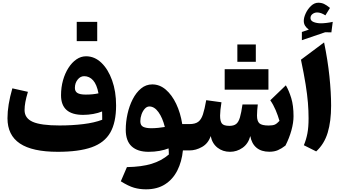

<svg xmlns="http://www.w3.org/2000/svg" viewBox="-20 -1118 2545 1427"><path d="M739.7 -228Q739.7 -239.7 739.5 -256.6Q739.3 -273.4 738.8 -289.6Q710.4 -277.8 673.1 -271Q635.7 -264.2 598.1 -264.2Q433.6 -264.2 433.6 -409.7Q433.6 -468.8 448.2 -521Q462.9 -573.2 488.8 -613.5Q514.6 -653.8 548.1 -676.8Q581.5 -699.7 619.6 -699.7Q683.1 -699.7 733.4 -651.6Q783.7 -603.5 813.2 -521Q842.8 -438.5 842.8 -334.5Q842.8 -208 799.6 -132.6Q756.3 -57.1 661.1 -23.4Q565.9 10.3 409.2 10.3Q220.2 10.3 127.9 -51.5Q35.6 -113.3 35.6 -239.3Q35.6 -336.4 71.8 -461.4L187.5 -435.5Q174.3 -391.6 168.5 -359.6Q162.6 -327.6 162.6 -299.8Q162.6 -239.3 223.4 -212.4Q284.2 -185.5 422.4 -185.5Q516.1 -185.5 598.6 -195.6Q681.2 -205.6 739.7 -228ZM711.9 -424.3Q699.7 -489.7 672.1 -520.8Q644.5 -551.8 605.5 -551.8Q577.1 -551.8 556.9 -526.1Q536.6 -500.5 536.6 -464.4Q536.6 -438.5 555.7 -426.8Q574.7 -415 617.7 -415Q670.9 -415 711.9 -424.3ZM550.3 -955.6H702.6V-812.5H550.3Z M1111.8 -490.7Q1167 -490.7 1212.4 -451.7Q1257.8 -412.6 1289.6 -345.9Q1321.3 -279.3 1334.5 -195.8H1388.2V0H1339.4Q1331.1 83.5 1298.1 148.9Q1265.1 214.4 1207 251.7Q1148.9 289.1 1064.9 289.1Q1017.6 289.1 976.1 277.1Q934.6 265.1 877.9 229.5L923.3 124Q1032.7 122.1 1106.4 99.6Q1180.2 77.1 1234.9 30.3Q1234.9 19 1234.4 8.1Q1233.9 -2.9 1232.9 -15.1Q1203.1 -3.4 1165.3 3.4Q1127.4 10.3 1084 10.3Q1002.4 10.3 958.5 -30.3Q914.6 -70.8 914.6 -153.8Q914.6 -211.9 927.7 -271.2Q940.9 -330.6 966.3 -380.4Q991.7 -430.2 1028.3 -460.4Q1064.9 -490.7 1111.8 -490.7ZM1090.3 -326.7Q1071.3 -326.7 1055.9 -309.6Q1040.5 -292.5 1031.7 -267.3Q1022.9 -242.2 1022.9 -217.3Q1022.9 -185.5 1044.7 -175.3Q1066.4 -165 1104.5 -165Q1128.9 -165 1155.8 -167.7Q1182.6 -170.4 1205.1 -174.3Q1188 -242.7 1157.7 -284.7Q1127.4 -326.7 1090.3 -326.7Z M1981.9 9.8Q1921.9 9.8 1886 -20.5Q1850.1 -50.8 1840.3 -106.9Q1825.2 -49.3 1782.7 -19.5Q1740.2 10.3 1689.5 10.3Q1635.7 10.3 1596.4 -20.5Q1557.1 -51.3 1545.9 -106.9Q1527.8 -52.2 1481.9 -26.1Q1436 0 1388.2 0Q1377.4 0 1372.1 -8.1Q1366.7 -16.1 1366.7 -38.6V-157.2Q1366.7 -179.7 1372.1 -187.7Q1377.4 -195.8 1388.2 -195.8Q1430.2 -195.8 1452.9 -212.4Q1475.6 -229 1488.3 -267.8Q1501 -306.6 1512.7 -373.5L1626 -357.9Q1621.1 -328.6 1618.4 -302.5Q1615.7 -276.4 1615.7 -258.8Q1615.7 -217.3 1629.2 -200Q1642.6 -182.6 1685.5 -182.6Q1717.3 -182.6 1735.1 -196.5Q1752.9 -210.4 1763.2 -245.1Q1773.4 -279.8 1782.2 -341.8H1896Q1893.6 -324.2 1891.8 -300Q1890.1 -275.9 1890.1 -259.3Q1890.1 -217.3 1908.2 -201.2Q1926.3 -185.1 1976.6 -185.1Q2007.3 -185.1 2022.9 -192.1Q2038.6 -199.2 2057.1 -219.7Q2045.9 -259.3 2028.8 -299.6Q2011.7 -339.8 1988.8 -372.6L2104.5 -483.9Q2127.4 -444.8 2144.5 -389.4Q2161.6 -334 2161.6 -253.9Q2161.6 -206.5 2146 -149.7Q2130.4 -92.8 2101.6 -36.1Q2072.8 -13.7 2045.7 -2Q2018.6 9.8 1981.9 9.8ZM1649.9 -451.7V-603.5H1975.1V-451.7ZM1744.1 -787.6H1881.3V-658.7H1744.1Z M2388.7 -802.7Q2416 -670.4 2428.5 -549.8Q2440.9 -429.2 2440.9 -333Q2440.9 -215.8 2415.5 -131.8Q2390.1 -47.9 2330.1 7.3L2238.3 -38.6Q2255.9 -80.6 2264.6 -126.2Q2273.4 -171.9 2273.4 -238.3Q2273.4 -294.4 2268.6 -354.2Q2263.7 -414.1 2251.5 -490.7Q2239.3 -567.4 2216.8 -674.3ZM2287.6 -983.9Q2287.6 -963.9 2311 -954.3Q2334.5 -944.8 2365.7 -944.8Q2384.3 -944.8 2408.2 -947.8Q2432.1 -950.7 2453.1 -955.6L2442.9 -877.4L2397 -878.4L2223.6 -819.3V-880.4L2275.4 -897.9Q2258.3 -909.7 2248 -925.8Q2237.8 -941.9 2237.8 -962.9Q2237.8 -987.8 2252.4 -1019.3Q2267.1 -1050.8 2291.7 -1074.2Q2316.4 -1097.7 2345.7 -1097.7Q2369.1 -1097.7 2388.2 -1088.9Q2407.2 -1080.1 2432.6 -1059.1L2398.4 -1003.9Q2365.2 -1025.4 2337.4 -1025.4Q2317.9 -1025.4 2302.7 -1013.9Q2287.6 -1002.4 2287.6 -983.9Z"/></svg>

Font: Pinar-DS3-FD ExtraBold
Style: Regular
Weight: 800
Designer: Amin Abedi
Version: Version 3.000